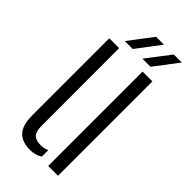

<svg xmlns="http://www.w3.org/2000/svg" viewBox="-241 -806 863 863"><g transform="rotate(45 190.5 -374.0)"><path d="M49 -110V-600H111.5L112 -105Q112 -71.5 125.5 -56.8Q139 -42 170 -42Q193.5 -42 210.5 -51V-9.5Q185.5 7 152.5 7Q100 7 74.5 -20.8Q49 -48.5 49 -110ZM260.5 0V-600H323V0ZM107 -640.5 193 -753.5H243L157.5 -640.5ZM219 -640.5 305.5 -753.5H356.5L270.5 -640.5Z"/></g></svg>

Font: Big Shoulders Stencil Text Light
Style: Regular
Weight: 300
Designer: Patric King
Foundry: XO Type Co
Version: Version 1.000